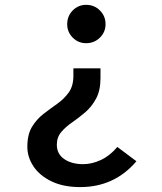

<svg xmlns="http://www.w3.org/2000/svg" viewBox="-20 -536 655 778"><path d="M329.2 -516.4Q362.1 -516.4 384.9 -493.6Q407.7 -470.8 407.7 -437.9Q407.7 -406.2 384.9 -383.6Q362.1 -361 329.2 -361Q296.9 -361 274.6 -383.6Q252.3 -406.2 252.3 -437.9Q252.3 -470.8 274.6 -493.6Q296.9 -516.4 329.2 -516.4ZM387.2 -259V-220Q387.2 -169.2 369.2 -136.2Q351.3 -103.1 325.1 -80.8Q299 -58.5 272.6 -40.3Q246.2 -22.1 228.2 -1Q210.3 20 210.3 50.3Q210.3 88.2 240.5 108.7Q270.8 129.2 316.9 129.2Q352.3 129.2 388.7 112.3Q425.1 95.4 455.4 59.5L532.8 117.4Q443.6 222.1 305.1 222.1Q236.9 222.1 189 199Q141 175.9 115.9 138.5Q90.8 101 90.8 59Q90.8 9.2 109.5 -21.8Q128.2 -52.8 156.2 -74.4Q184.1 -95.9 212.1 -115.6Q240 -135.4 258.7 -161.5Q277.4 -187.7 277.4 -228.7V-259Z"/></svg>

Font: Fira Code Medium
Style: Regular
Weight: 500
Designer: Carrois Corporate, Edenspiekermann AG, Nikita Prokopov
Foundry: Carrois Corporate, Edenspiekermann AG, Nikita Prokopov
Version: Version 6.002